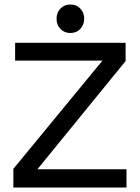

<svg xmlns="http://www.w3.org/2000/svg" viewBox="-20 -842 628 862"><path d="M40 0V-84L439.9 -569.8H47.9V-649.9H543.9V-567.9L147.9 -82H547.9V0ZM340.3 -711.9Q322.8 -693.8 295.9 -693.8Q269 -693.8 251.5 -711.9Q233.9 -730 233.9 -757.8Q233.9 -785.6 251.5 -803.7Q269 -821.8 295.9 -821.8Q322.8 -821.8 340.3 -803.7Q357.9 -785.6 357.9 -757.8Q357.9 -730 340.3 -711.9Z"/></svg>

Font: Apfel Grotezk
Style: Regular
Weight: 400
Designer: Luigi Gorlero
Foundry: © 2023, Luigi Gorlero & Collletttivo
Version: Version 2.000;Glyphs 3.2 (3217)